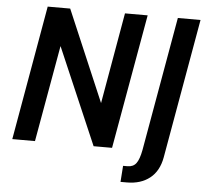

<svg xmlns="http://www.w3.org/2000/svg" viewBox="-58 -761 1068 995"><g transform="rotate(5 476.0 -264.0)"><path d="M150 -700H267L469 -226L552 -700H670L546 0H450L234 -502L145 0H27ZM611 88H634Q664 88 679.5 67Q695 46 704 -2L827 -700H945L817 26Q804 98 757 135Q710 172 638 172H605Z"/></g></svg>

Font: Cabin SemiBold
Style: Italic
Weight: 600
Italic angle: -7°
Designer: Pablo Impallari
Foundry: Pablo Impallari. http://www.impallari.com Igino Marini. http://www.ikern.com
Version: Version 2.200